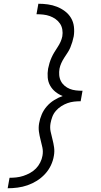

<svg xmlns="http://www.w3.org/2000/svg" viewBox="-20 -853 540 1026"><path d="M21 153 31 97Q49 97 67.5 95Q86 93 104.5 87Q123 81 141 71Q159 61 172.5 47Q186 33 195 15Q204 -3 207 -21Q211 -44 206.5 -65Q202 -86 196.5 -107Q191 -128 188 -149.5Q185 -171 189 -194Q193 -218 203 -241.5Q213 -265 230 -284.5Q247 -304 269.5 -318Q292 -332 315 -340Q294 -348 276.5 -362Q259 -376 248 -395.5Q237 -415 235 -438.5Q233 -462 237 -486Q240 -501 244.5 -516Q249 -531 255.5 -545.5Q262 -560 270.5 -574Q279 -588 288 -601.5Q297 -615 303.5 -629.5Q310 -644 313 -659Q316 -677 313 -695Q310 -713 300.5 -727Q291 -741 277 -751Q263 -761 246.5 -767Q230 -773 211.5 -775Q193 -777 175 -777L185 -833Q211 -833 236 -829.5Q261 -826 284 -817Q307 -808 327 -793Q347 -778 359.5 -757Q372 -736 375 -710.5Q378 -685 374 -659Q371 -644 366.5 -629Q362 -614 356 -599.5Q350 -585 341 -571.5Q332 -558 323 -544Q314 -530 307.5 -515.5Q301 -501 298 -486Q295 -469 296.5 -451.5Q298 -434 305.5 -419.5Q313 -405 325.5 -394.5Q338 -384 353 -378Q368 -372 385.5 -370Q403 -368 421 -368L411 -312Q393 -312 375.5 -310Q358 -308 341 -302Q324 -296 307.5 -285.5Q291 -275 278.5 -260.5Q266 -246 259.5 -228.5Q253 -211 250 -194Q246 -171 250.5 -150Q255 -129 260.5 -108Q266 -87 269 -65.5Q272 -44 268 -21Q264 5 252 30.5Q240 56 220.5 77Q201 98 177 113Q153 128 127 137Q101 146 74 149.5Q47 153 21 153Z"/></svg>

Font: Iosevka Light Oblique
Style: Regular
Weight: 300
Italic angle: -9°
Monospace: yes
Designer: Belleve Invis
Foundry: Belleve Invis
Version: Version 32.5.0; ttfautohint (v1.8.4)